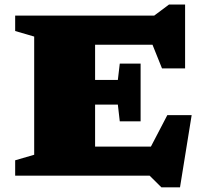

<svg xmlns="http://www.w3.org/2000/svg" viewBox="-20 -776 902 848"><path d="M47 0V-68L131 -92.5V-614.5L47 -639V-707H661L726.5 -756H797.5V-474H695.5L653.5 -578.5H400V-423H500.5L509 -495H601V-240H509L500.5 -314H400V-128.5H646.5L719 -267.5H826.5L775 51.5H693L641 0Z"/></svg>

Font: Newsreader Caption ExtraBold
Style: Regular
Weight: 800
Designer: Hugues Gentile
Foundry: Production Type
Version: Version 1.001